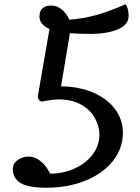

<svg xmlns="http://www.w3.org/2000/svg" viewBox="-20 -725 658 900"><path d="M308 -570 266 -320Q348 -320 414.5 -292Q481 -264 518.5 -214.5Q556 -165 556 -103Q556 -29 509 30Q462 89 380 122Q298 155 197 155Q115 155 77.5 133.5Q40 112 40 66Q40 42 62.5 25.5Q85 9 115 9Q144 9 170.5 30.5Q197 52 215 89Q277 89 330.5 64.5Q384 40 415 -2Q446 -44 446 -93Q446 -132 425.5 -170.5Q405 -209 361.5 -234Q318 -259 254 -259Q230 -259 205.5 -254Q181 -249 177 -249Q169 -249 163.5 -256Q158 -263 157 -272L212 -589Q165 -610 165 -648Q165 -699 221 -699Q247 -699 269 -681Q291 -663 305 -633Q422 -639 568 -705Q575 -698 579 -683Q583 -668 583 -651Q583 -608 531.5 -587Q480 -566 406 -566Q345 -566 308 -570Z"/></svg>

Font: Lemonada Light
Style: Regular
Weight: 300
Designer: Mohamed Gaber (Arabic) Eduardo Tunni (Latin)
Foundry: Kief Type Foundry
Version: Version 3.006